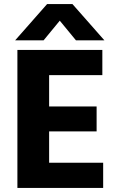

<svg xmlns="http://www.w3.org/2000/svg" viewBox="-20 -918 584 938"><path d="M193 -721H54L210 -898H334L490 -721H351L272 -817ZM484 0H65V-674H480V-551H220V-398H452V-276H220V-123H484Z"/></svg>

Font: Hind Kochi
Style: Bold
Weight: 700
Designer: Dhruvi Tolia
Foundry: Indian Type Foundry
Version: Version 0.702;PS 1.0;hotconv 1.0.81;makeotf.lib2.5.63406